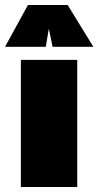

<svg xmlns="http://www.w3.org/2000/svg" viewBox="-55 -743 391 763"><path d="M28 0V-505H252V0ZM-35 -557 56 -723H214L316 -557H154L139 -629L127 -557Z"/></svg>

Font: Titillium Web Black
Style: Regular
Weight: 900
Version: Version 1.002;PS 35.000;hotconv 1.0.70;makeotf.lib2.5.55311